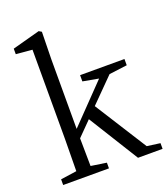

<svg xmlns="http://www.w3.org/2000/svg" viewBox="-143 -889 864 989"><g transform="rotate(-20 289.0 -394.0)"><path d="M32.2 0V-31.2L120.1 -43.9Q122.1 -159.2 122.1 -222.7V-709L33.2 -716.8V-747.1L184.6 -788.1L199.2 -779.3L196.3 -628.9V-248L393.6 -452.1L307.6 -467.8V-502H550.8V-467.8L452.1 -455.1L324.2 -326.2L504.9 -41L577.1 -31.2V0H442.4L272.5 -273.4L196.3 -196.3Q196.3 -141.6 198.2 -43.9L283.2 -31.2V0Z"/></g></svg>

Font: Bpmf GenYo Min R
Style: R
Weight: 400
Foundry: But Ko
Version: Version 1.320